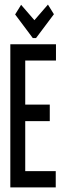

<svg xmlns="http://www.w3.org/2000/svg" viewBox="-20 -817 290 837"><path d="M25 0V-624H224V-553H90V-361H197V-289H90V-71H223V0ZM189 -797 215 -755 137 -651H123L46 -754L72 -796L130 -729Z"/></svg>

Font: Inconsolata UltraCondensed SemiBold
Style: Regular
Weight: 600
Width: 1
Monospace: yes
Designer: Raph Levien, Cyreal, Brenton Simpson
Foundry: Raph Levien, Cyreal, Google
Version: Version 3.001; ttfautohint (v1.8.2.53-6de2)